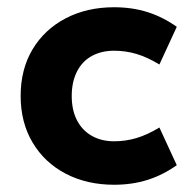

<svg xmlns="http://www.w3.org/2000/svg" viewBox="-20 -500 539 530"><path d="M295 10Q220 10 161.5 -20.5Q103 -51 70 -106.5Q37 -162 37 -235Q37 -309 70 -364Q103 -419 161.5 -449.5Q220 -480 295 -480Q345 -480 387.5 -466.5Q430 -453 468 -426L420 -322Q387 -342 357 -351Q327 -360 295 -360Q260 -360 233.5 -345.5Q207 -331 192.5 -302.5Q178 -274 178 -235Q178 -196 192.5 -168Q207 -140 233.5 -125Q260 -110 295 -110Q327 -110 357 -119Q387 -128 420 -148L468 -44Q430 -17 387.5 -3.5Q345 10 295 10Z"/></svg>

Font: Gantari
Style: Bold
Weight: 700
Designer: Anugrah Pasau
Foundry: Lafontype
Version: Version 1.000; ttfautohint (v1.6)